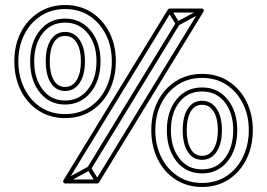

<svg xmlns="http://www.w3.org/2000/svg" viewBox="-20 -722 1063 764"><path d="M239 -322Q183 -322 149.5 -366Q116 -410 116 -478Q116 -478 116 -478Q116 -478 116 -478Q116 -546 149.5 -589Q183 -632 239 -632Q239 -632 239 -632Q239 -632 239 -632Q295 -632 329.5 -589Q364 -546 364 -478Q364 -478 364 -478Q364 -478 364 -478Q364 -410 329.5 -366Q295 -322 239 -322Q239 -322 239 -322Q239 -322 239 -322ZM784 -48Q727 -48 693.5 -92Q660 -136 660 -204Q660 -204 660 -204Q660 -204 660 -204Q660 -272 693.5 -315Q727 -358 784 -358Q784 -358 784 -358Q784 -358 784 -358Q841 -358 874.5 -315Q908 -272 908 -204Q908 -204 908 -204Q908 -204 908 -204Q908 -136 874.5 -92Q841 -48 784 -48Q784 -48 784 -48Q784 -48 784 -48ZM239 -306Q239 -306 239 -306Q239 -306 239 -306Q301 -306 340.5 -354Q380 -402 380 -478Q380 -478 380 -478Q380 -478 380 -478Q380 -553 340.5 -600.5Q301 -648 239 -648Q239 -648 239 -648Q239 -648 239 -648Q177 -648 138.5 -600.5Q100 -553 100 -478Q100 -478 100 -478Q100 -478 100 -478Q100 -402 138.5 -354Q177 -306 239 -306ZM784 -32Q784 -32 784 -32Q784 -32 784 -32Q847 -32 885.5 -80Q924 -128 924 -204Q924 -204 924 -204Q924 -204 924 -204Q924 -279 885.5 -326.5Q847 -374 784 -374Q784 -374 784 -374Q784 -374 784 -374Q721 -374 682.5 -326.5Q644 -279 644 -204Q644 -204 644 -204Q644 -204 644 -204Q644 -128 682.5 -80Q721 -32 784 -32ZM694 -624 680 -632 328 -56 342 -48ZM360 4 374 -4 342 -56Q341 -59 337.5 -60Q334 -61 331 -59L235 -7L243 7L339 -45Q342 -47 334.5 -48.5Q327 -50 328 -48ZM662 -684 648 -676 680 -624Q682 -621 685 -620.5Q688 -620 691 -621L787 -673L779 -687L683 -635Q680 -634 688 -632Q696 -630 694 -632ZM784 -86Q820 -86 841.5 -117.5Q863 -149 863 -204Q863 -259 841.5 -290Q820 -321 784 -321Q748 -321 727.5 -290Q707 -259 707 -204Q707 -149 727.5 -117.5Q748 -86 784 -86ZM784 6Q729 6 687 -21.5Q645 -49 621.5 -97Q598 -145 598 -204Q598 -263 621.5 -310Q645 -357 687 -384.5Q729 -412 784 -412Q840 -412 881.5 -384.5Q923 -357 946.5 -310Q970 -263 970 -204Q970 -145 946.5 -97Q923 -49 881.5 -21.5Q840 6 784 6ZM239 -360Q275 -360 296.5 -391.5Q318 -423 318 -478Q318 -533 296.5 -564Q275 -595 239 -595Q203 -595 182.5 -564Q162 -533 162 -478Q162 -423 182.5 -391.5Q203 -360 239 -360ZM239 -268Q184 -268 142 -295.5Q100 -323 76.5 -371Q53 -419 53 -478Q53 -537 76.5 -584Q100 -631 142 -658.5Q184 -686 239 -686Q295 -686 336.5 -658.5Q378 -631 401.5 -584Q425 -537 425 -478Q425 -419 401.5 -371Q378 -323 336.5 -295.5Q295 -268 239 -268ZM239 8H367Q371 8 374 4L790 -676Q792 -680 790 -684Q788 -688 783 -688H655Q651 -688 648 -684L232 -4Q230 0 232.5 4Q235 8 239 8ZM784 -102Q754 -102 738.5 -130Q723 -158 723 -204Q723 -250 738.5 -277.5Q754 -305 784 -305Q814 -305 830.5 -277.5Q847 -250 847 -204Q847 -158 830.5 -130Q814 -102 784 -102ZM784 22Q844 22 889.5 -7.5Q935 -37 960.5 -88.5Q986 -140 986 -204Q986 -268 960.5 -318.5Q935 -369 889.5 -398.5Q844 -428 784 -428Q725 -428 679 -398.5Q633 -369 607.5 -318.5Q582 -268 582 -204Q582 -140 607.5 -88.5Q633 -37 679 -7.5Q725 22 784 22ZM239 -376Q209 -376 193.5 -404Q178 -432 178 -478Q178 -524 193.5 -551.5Q209 -579 239 -579Q269 -579 285.5 -551.5Q302 -524 302 -478Q302 -432 285.5 -404Q269 -376 239 -376ZM239 -252Q299 -252 344.5 -281.5Q390 -311 415.5 -362.5Q441 -414 441 -478Q441 -542 415.5 -592.5Q390 -643 344.5 -672.5Q299 -702 239 -702Q180 -702 134 -672.5Q88 -643 62.5 -592.5Q37 -542 37 -478Q37 -414 62.5 -362.5Q88 -311 134 -281.5Q180 -252 239 -252ZM239 -8 246 4 662 -676 655 -672H783L776 -684L360 -4L367 -8Z"/></svg>

Font: Tilt Prism
Style: Regular
Weight: 400
Version: Version 1.000